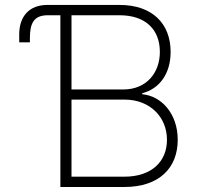

<svg xmlns="http://www.w3.org/2000/svg" viewBox="-20 -747 800 767"><path d="M221.2 0H476.6C617.2 0 690 -77.1 690 -188.6C690 -294.4 623.2 -364.3 548.3 -370.4V-374.6C616.1 -392 661.6 -451.3 661.6 -539.8C661.6 -651.6 589.5 -727.3 457.4 -727.3H169.4C96.6 -727.3 57.2 -681.5 56.8 -610.8V-577.8H99.4V-595.2C99.4 -654.8 115.8 -686.1 170.8 -686.1H221.2ZM265.6 -41.2V-349.1H478C578.1 -349.1 647 -280.2 647 -188.6C647 -101.9 585.9 -41.2 476.6 -41.2ZM265.6 -389.6V-686.1H457.4C560.4 -686.1 618.6 -630 618.6 -539.8C618.6 -456.3 565.3 -389.6 472.7 -389.6Z"/></svg>

Font: Karasuma Gothic
Style: Thin
Weight: 200
Designer: Rasmus Andersson / Ryoko Ishizuka
Foundry: rsms
Version: Version 1.00